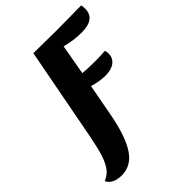

<svg xmlns="http://www.w3.org/2000/svg" viewBox="-325 -780 1076 1076"><g transform="rotate(-45 213.0 -242.5)"><path d="M28 -103 134 -660Q260 -658 322 -658Q389 -658 513 -660Q516 -645 516 -631Q516 -550 407 -550Q348 -550 281 -567L249 -387Q281 -383 346 -383Q390 -383 427 -386Q431 -374 431 -360Q431 -326 405 -305.5Q379 -285 332 -285Q284 -285 232 -301L197 -113Q170 33 123.5 104Q77 175 0 175Q-33 175 -56.5 163.5Q-80 152 -90 130Q-57 117 -36.5 90Q-16 63 -1.5 18.5Q13 -26 28 -103Z"/></g></svg>

Font: Sansita
Style: Bold Italic
Weight: 700
Italic angle: -11°
Designer: Pablo Cosgaya
Foundry: Omnibus-Type
Version: Version 1.006